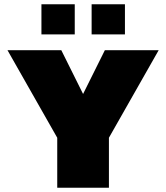

<svg xmlns="http://www.w3.org/2000/svg" viewBox="-20 -879 778 899"><path d="M174 -718V-859H330V-718ZM409 -718V-859H565V-718ZM248 0V-234L15 -644H267L369 -439L471 -644H723L490 -234V0Z"/></svg>

Font: Boz Display
Style: Regular
Weight: 900
Version: Version 2.000; ttfautohint (v1.8.3)